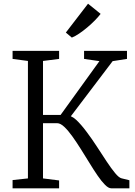

<svg xmlns="http://www.w3.org/2000/svg" viewBox="-20 -1018 732 1038"><path d="M48 0V-44.5L131 -53.5V-688.5L48 -699.5V-743H299.5V-699.5L212.5 -688.5V-396.5H307.5L517.5 -687.5L434.5 -699.5V-743H666.5V-699.5L589 -687.5L363 -389.5Q377 -383.5 390.8 -371Q404.5 -358.5 419.2 -341.5Q434 -324.5 449.5 -303.5Q477 -267 504.2 -225Q531.5 -183 556.2 -145.5Q581 -108 601.8 -82.8Q622.5 -57.5 637 -54L679.5 -43.5V0H581Q566.5 0 547.8 -18.8Q529 -37.5 507.8 -68.5Q486.5 -99.5 463.8 -136.8Q441 -174 418 -210.5Q394.5 -248 371.5 -280.2Q348.5 -312.5 327.5 -332.2Q306.5 -352 289 -352H212.5V-53.5L299.5 -42.5V0ZM368 -815 336 -842 456 -998 524 -943Q511.5 -926.5 492.5 -907.2Q473.5 -888 451.5 -869.5Q429.5 -851 408 -836.5Q386.5 -822 369 -815Z"/></svg>

Font: Merriweather Light
Style: Regular
Weight: 300
Designer: Eben Sorkin
Foundry: Eben Sorkin
Version: Version 2.100